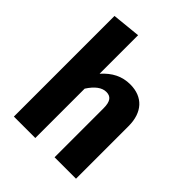

<svg xmlns="http://www.w3.org/2000/svg" viewBox="-212 -879 1001 1001"><g transform="rotate(45 288.5 -379.0)"><path d="M373 -548C312 -548 264 -523 220 -474V-758L62 -742V0H220V-364C249 -409 280 -432 312 -432C344 -432 362 -414 362 -361V0H520V-388C520 -489 465 -548 373 -548Z"/></g></svg>

Font: Fira Sans
Style: Bold
Weight: 700
Designer: Carrois Corporate & Edenspiekermann AG
Foundry: Carrois Corporate GbR & Edenspiekermann AG
Version: Version 4.203